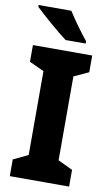

<svg xmlns="http://www.w3.org/2000/svg" viewBox="-101 -1046 585 1030"><g transform="rotate(10 191.5 -531.5)"><path d="M201 -997H23V-987C60 -951 153 -870 198 -837H307V-850C279 -884 228 -953 201 -997ZM353 -66V-157L273 -195V-652L353 -689V-780H30V-689L110 -652V-195L30 -157V-66Z"/></g></svg>

Font: Noto Sans Malayalam UI SemiCondensed ExtraBold
Style: Regular
Weight: 800
Width: 4
Designer: Jelle Bosma - Monotype Design Team
Foundry: Monotype Imaging Inc.
Version: Version 2.104